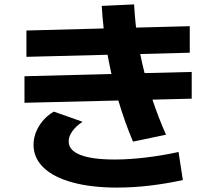

<svg xmlns="http://www.w3.org/2000/svg" viewBox="-20 -807 978 869"><path d="M131.8 -151.4Q131.8 -195.3 156.5 -236.1Q181.2 -276.9 223.6 -301.8L353.5 -255.9Q322.8 -235.4 306.4 -211.7Q290 -188 291 -166Q291 -126.5 344.2 -105.7Q397.5 -85 499 -85Q564.5 -85 641.1 -94.2Q717.8 -103.5 788.1 -119.1L807.6 7.8Q735.4 23.9 658.7 33Q582 42 509.8 42Q394 42 308.6 18.8Q223.1 -4.4 177.5 -48.1Q131.8 -91.8 131.8 -151.4ZM90.8 -461.9 484.4 -472.2Q474.6 -516.6 466.8 -559.1L99.6 -549.8V-668.9L449.2 -678.2Q443.4 -730 440.4 -780.3L586.9 -787.1Q589.8 -734.4 595.7 -682.1L838.9 -688.5V-568.4L614.7 -562.5Q621.6 -526.4 634.3 -476.1L847.7 -481.4V-360.4L669.9 -356Q696.8 -275.4 731.4 -197.3L582 -166Q545.4 -252 515.6 -352.1L90.8 -341.8Z"/></svg>

Font: Pretendard JP ExtraBold
Style: Regular
Weight: 800
Designer: Base glyphs from Inter by Rasmus Andersson; Hangeul glyphs from Noto Sans CJK(Source Han Sans) by Jang Soo-young and Kan
Foundry: Kil Hyung-jin
Version: Version 1.309